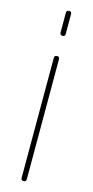

<svg xmlns="http://www.w3.org/2000/svg" viewBox="-111 -591 364 752"><g transform="rotate(15 70.5 -215.0)"><path d="M71 -377Q81 -377 81 -367V120Q81 130 71 130Q60 130 60 120V-367Q60 -377 71 -377ZM71 -560Q81 -560 81 -550V-469Q81 -459 71 -459Q60 -459 60 -469V-550Q60 -560 71 -560Z"/></g></svg>

Font: Zen Loop
Style: Regular
Weight: 400
Designer: Yoshimichi Ohira
Foundry: A-1 Corp ZenFonts
Version: Version 1.000; ttfautohint (v1.8.3)